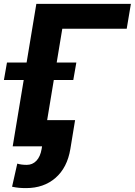

<svg xmlns="http://www.w3.org/2000/svg" viewBox="-47 -747 688 980"><path d="M621.1 -727.3 599.8 -600.5H271L171.5 0H17.8L138.5 -727.3ZM-27 -338.8 -11.4 -427.9H342.7L327.1 -338.8ZM189.6 -133.9H336.3L312.1 13.5Q296.2 109 236.3 161Q176.5 213.1 85.9 213.1Q66.4 213.1 50.2 211.6Q34.1 210.2 14.6 206L41.2 88.1Q61.4 94.5 89.8 94.5Q118.6 94.5 138.7 73.7Q158.7 52.9 165.5 13.5Z"/></svg>

Font: Inter UI
Style: Bold Italic
Weight: 700
Italic angle: 9.39999°
Designer: Rasmus Andersson
Foundry: rsms
Version: 3.2;8d6f07862